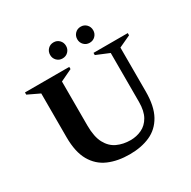

<svg xmlns="http://www.w3.org/2000/svg" viewBox="-185 -1024 1207 1213"><g transform="rotate(-30 419.0 -417.0)"><path d="M423 10Q336 10 270 -18.5Q204 -47 167 -111.5Q130 -176 130 -284V-603L44 -644V-660H367V-644L281 -603V-283Q281 -200 306.5 -152.5Q332 -105 375.5 -85Q419 -65 472 -65Q516 -65 554 -83Q592 -101 615 -141.5Q638 -182 638 -248V-605L544 -644V-660H794V-644L708 -604V-284Q708 -176 672 -111.5Q636 -47 572 -18.5Q508 10 423 10ZM358 -727Q333 -727 316.5 -744Q300 -761 300 -785Q300 -810 316.5 -827Q333 -844 358 -844Q383 -844 399.5 -827Q416 -810 416 -785Q416 -761 399.5 -744Q383 -727 358 -727ZM556 -727Q531 -727 514.5 -744Q498 -761 498 -785Q498 -810 514.5 -827Q531 -844 556 -844Q581 -844 597.5 -827Q614 -810 614 -785Q614 -761 597.5 -744Q581 -727 556 -727Z"/></g></svg>

Font: Spectral SC
Style: Bold
Weight: 700
Designer: Jean-Baptiste Levee
Foundry: Production Type
Version: Version 2.001